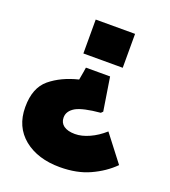

<svg xmlns="http://www.w3.org/2000/svg" viewBox="-131 -797 802 904"><g transform="rotate(20 270.0 -344.5)"><path d="M193.4 -530.3Q242.2 -530.3 390.6 -530.3Q390.6 -572.3 390.6 -700.2Q341.8 -700.2 193.4 -700.2Q193.4 -657.2 193.4 -530.3ZM271.5 10.7Q357.4 10.7 420.9 -18.6Q485.4 -47.9 531.2 -93.8Q497.1 -137.7 429.7 -225.6Q394.5 -194.3 357.4 -177.7Q319.3 -160.2 285.2 -160.2Q249 -160.2 228.5 -174.8Q209 -189.5 209 -214.8Q209 -215.8 209 -215.8Q209 -248 244.1 -268.6Q279.3 -288.1 366.2 -295.9Q369.1 -298.8 375 -304.7Q368.2 -346.7 348.6 -471.7Q318.4 -471.7 227.5 -471.7Q225.6 -456.1 216.8 -408.2Q132.8 -387.7 77.1 -341.8Q22.5 -295.9 22.5 -201.2Q22.5 -200.2 22.5 -199.2Q22.5 -101.6 91.8 -44.9Q161.1 10.7 271.5 10.7Z"/></g></svg>

Font: Big-Shock
Style: Black
Weight: 400